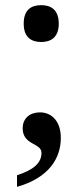

<svg xmlns="http://www.w3.org/2000/svg" viewBox="-20 -571 321 745"><path d="M140 -408C177 -408 208 -426 208 -479C208 -534 177 -551 140 -551C102 -551 72 -534 72 -479C72 -426 102 -408 140 -408ZM46 154C170 119 216 43 216 -36C216 -101 180 -135 135 -135C97 -135 68 -113 68 -73C68 -7 141 -17 141 22C141 61 111 88 46 109Z"/></svg>

Font: Noto Serif Malayalam Medium
Style: Regular
Weight: 500
Designer: Indian type Foundry, Jelle Bosma, Monotype Design Team
Foundry: Monotype Imaging Inc.
Version: Version 2.104